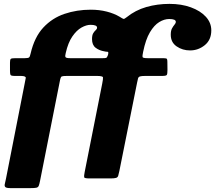

<svg xmlns="http://www.w3.org/2000/svg" viewBox="-20 -820 1110 990"><path d="M478 -428.5H326Q304 -428.5 298.2 -425.8Q292.5 -423 289 -404L186.5 112.5Q183 130 179.8 138Q176.5 146 167.2 148Q158 150 136.5 150H35Q13 150 7.5 144.5Q2 139 5 127.8Q8 116.5 11 100.5L107 -388Q111 -408 112.8 -418Q114.5 -428 88 -428.5H56Q36.5 -428.5 34 -434.2Q31.5 -440 31.5 -456.5V-497Q31.5 -513 35.8 -516.5Q40 -520 59 -520H107Q125 -520 129.8 -523.8Q134.5 -527.5 138 -544.5Q157.5 -628.5 203.2 -677.8Q249 -727 312.5 -748.5Q376 -770 448 -770Q492.5 -770 530.5 -760.2Q568.5 -750.5 597 -733.5Q611 -724.5 616 -722.8Q621 -721 633.5 -731.5Q678 -767.5 734.5 -783.8Q791 -800 854 -800Q915.5 -800 964.2 -782.2Q1013 -764.5 1041.2 -733.8Q1069.5 -703 1069.5 -663.5Q1069.5 -614.5 1036 -587.2Q1002.5 -560 960 -560Q921 -560 890.8 -580.8Q860.5 -601.5 860.5 -641Q860.5 -662 867 -673.8Q873.5 -685.5 880 -693Q886.5 -700.5 886.5 -707.5Q886.5 -722 852.5 -722Q827 -722 801 -706.2Q775 -690.5 753 -653.5Q731 -616.5 718 -552.5Q713.5 -531.5 715 -525.8Q716.5 -520 743 -520H817.5Q833.5 -520 838.2 -518.2Q843 -516.5 843 -500L843.5 -460Q843.5 -439.5 840.2 -434Q837 -428.5 817 -428.5H730Q710 -428.5 702 -426Q694 -423.5 691.8 -415.8Q689.5 -408 686.5 -392L595.5 61.5Q592 78 589.5 86.2Q587 94.5 578.5 97.2Q570 100 550 100H441.5Q415.5 100 414 94Q412.5 88 416.5 67.5L507 -388.5Q512 -413.5 511 -421Q510 -428.5 478 -428.5ZM536 -534.5Q537 -537.5 537.8 -541Q538.5 -544.5 538.5 -547.5Q538.5 -553.5 532.5 -553.2Q526.5 -553 519 -555Q491.5 -559.5 473 -573.8Q454.5 -588 454.5 -618.5Q454.5 -639 461 -649.2Q467.5 -659.5 474 -665Q480.5 -670.5 480.5 -677.5Q480.5 -692 446.5 -692Q425.5 -692 400.2 -678Q375 -664 353 -632Q331 -600 319 -547Q314.5 -530.5 318 -525.2Q321.5 -520 343 -520H509Q522 -520 527 -521.5Q532 -523 536 -534.5Z"/></svg>

Font: Besley* Heavy
Style: Italic
Weight: 800
Italic angle: -13°
Designer: Owen Earl
Foundry: indestructible type*
Version: Version 3.000; ttfautohint (v1.8.3)